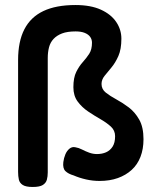

<svg xmlns="http://www.w3.org/2000/svg" viewBox="-20 -714 626 764"><path d="M110 30Q83 30 70.5 22Q58 14 55 0.5Q52 -13 52 -30V-475Q52 -549 77 -597.5Q102 -646 152.5 -670Q203 -694 280 -694Q341 -694 381.5 -675.5Q422 -657 442.5 -626.5Q463 -596 463 -560Q463 -518 451 -491Q439 -464 423.5 -445.5Q408 -427 396 -412Q384 -397 384 -380Q384 -359 401 -345.5Q418 -332 443 -318.5Q468 -305 492.5 -286.5Q517 -268 534 -238Q551 -208 551 -160Q551 -121 539 -90Q527 -59 504 -38Q481 -17 449 -5.5Q417 6 376 6Q349 6 322.5 0Q296 -6 273 -16Q252 -22 240.5 -33Q229 -44 232 -69Q234 -85 240 -99.5Q246 -114 256.5 -122.5Q267 -131 280 -128Q293 -126 306.5 -119Q320 -112 335 -106.5Q350 -101 366 -101Q386 -101 402 -108Q418 -115 428 -130.5Q438 -146 438 -172Q438 -195 421 -210.5Q404 -226 379.5 -240Q355 -254 330.5 -270.5Q306 -287 289 -310Q272 -333 272 -367Q272 -405 283.5 -428Q295 -451 309.5 -467Q324 -483 335 -500Q346 -517 346 -544Q346 -557 339 -567Q332 -577 317.5 -583Q303 -589 281 -589Q248 -589 227 -581Q206 -573 193 -559Q180 -545 175 -525.5Q170 -506 170 -483V-28Q170 -12 166.5 1Q163 14 150.5 22Q138 30 110 30Z"/></svg>

Font: Fredoka Light Medium
Style: Regular
Weight: 500
Version: Version 2.001